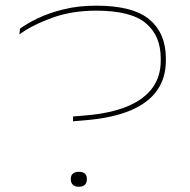

<svg xmlns="http://www.w3.org/2000/svg" viewBox="-20 -668 686 694"><path d="M244 -229.5V-247L292 -251Q379 -258.5 439 -283Q499 -307.5 530 -349Q561 -390.5 561 -449V-457Q561 -539 507 -584.2Q453 -629.5 327.5 -629.5Q239 -629.5 167.2 -603.2Q95.5 -577 50 -543.5L52.5 -564.5Q77.5 -583 117 -602Q156.5 -621 209.5 -634.2Q262.5 -647.5 327.5 -647.5Q461 -647.5 520.2 -597.5Q579.5 -547.5 579.5 -457V-448.5Q579.5 -386.5 548 -341.5Q516.5 -296.5 453.2 -269.5Q390 -242.5 295.5 -234ZM264.5 7Q251.5 7 243.8 0.2Q236 -6.5 236 -19.5V-21.5Q236 -34.5 243.8 -40.8Q251.5 -47 264.5 -47Q279 -47 286.5 -40.8Q294 -34.5 294 -21.5V-19.5Q294 -6.5 286.5 0.2Q279 7 264.5 7Z"/></svg>

Font: Anek Latin Expanded Thin
Style: Regular
Weight: 250
Width: 7
Designer: Yesha Goshar
Foundry: Ek Type
Version: Version 1.003